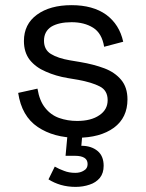

<svg xmlns="http://www.w3.org/2000/svg" viewBox="-20 -523 567 748"><path d="M280.3 13.7Q189.5 13.7 127 -28.3Q64.5 -70.3 50.8 -161.1Q76.2 -167 126 -177.7Q133.8 -129.9 156.2 -102.5Q177.7 -75.2 210 -63.5Q243.2 -51.8 280.3 -51.8Q335 -51.8 367.2 -74.2Q399.4 -95.7 399.4 -132.8Q399.4 -170.9 368.2 -186.5Q337.9 -202.1 285.2 -211.9Q271.5 -213.9 244.1 -218.8Q197.3 -226.6 158.2 -244.1Q119.1 -260.7 95.7 -290Q73.2 -319.3 73.2 -363.3Q73.2 -428.7 124 -465.8Q174.8 -502.9 258.8 -502.9Q341.8 -502.9 393.6 -465.8Q445.3 -427.7 460 -360.4Q435.5 -353.5 385.7 -340.8Q377 -393.6 342.8 -415Q308.6 -436.5 258.8 -436.5Q209 -436.5 179.7 -418.9Q151.4 -400.4 151.4 -364.3Q151.4 -329.1 178.7 -312.5Q206.1 -295.9 252 -288.1Q265.6 -286.1 293 -281.2Q344.7 -272.5 386.7 -256.8Q427.7 -241.2 452.1 -211.9Q476.6 -182.6 476.6 -135.7Q476.6 -64.5 423.8 -25.4Q370.1 13.7 280.3 13.7ZM274.4 205.1Q244.1 205.1 216.8 197.3Q190.4 189.5 168.9 175.8Q176.8 159.2 193.4 126Q210 135.7 229.5 142.6Q249 150.4 273.4 150.4Q293 150.4 306.6 141.6Q321.3 133.8 321.3 116.2Q321.3 99.6 308.6 91.8Q295.9 84 272.5 84Q259.8 84 235.4 84Q237.3 57.6 245.1 -21.5Q259.8 -21.5 302.7 -21.5Q301.8 -4.9 296.9 44.9Q335.9 44.9 360.4 65.4Q383.8 85 383.8 123Q383.8 151.4 369.1 169.9Q353.5 188.5 329.1 196.3Q303.7 205.1 274.4 205.1Z"/></svg>

Font: Kadena Space Grotesk
Style: Regular
Weight: 400
Designer: Florian Karsten
Version: Version 2.000